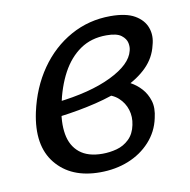

<svg xmlns="http://www.w3.org/2000/svg" viewBox="-58 -482 542 548"><g transform="rotate(-10 213.5 -208.0)"><path d="M190 9Q106 9 62.5 -44.5Q19 -98 39 -192Q54 -261 90.5 -313.5Q127 -366 180 -395.5Q233 -425 296 -425Q341 -425 366 -410.5Q391 -396 399.5 -372.5Q408 -349 400 -322Q392 -287 366 -261Q340 -235 300 -217Q260 -199 210.5 -187Q161 -175 106 -168L102 -209Q201 -220 262.5 -250Q324 -280 333 -318Q336 -328 333.5 -340.5Q331 -353 318 -363Q305 -373 275 -373Q231 -373 199 -351Q167 -329 146 -290Q125 -251 114 -197Q104 -151 110 -116Q116 -81 140 -61.5Q164 -42 206 -42Q227 -42 247.5 -47.5Q268 -53 283.5 -68Q299 -83 304 -108Q309 -131 302.5 -152Q296 -173 279.5 -188Q263 -203 236 -207L287 -240Q302 -236 319.5 -226.5Q337 -217 350.5 -202Q364 -187 370.5 -166Q377 -145 370 -116Q362 -78 336 -49.5Q310 -21 272.5 -6Q235 9 190 9Z"/></g></svg>

Font: Ysabeau Office Medium
Style: Italic
Weight: 500
Italic angle: -12°
Designer: Christian Thalmann (Catharsis Fonts)
Version: Version 2.001;gftools[0.9.30]; featfreeze: tnum,lnum,ss02